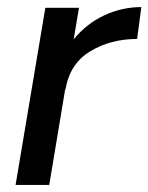

<svg xmlns="http://www.w3.org/2000/svg" viewBox="-20 -522 419 542"><path d="M108 -500H203L188 -411Q225 -456 275 -479Q325 -502 379 -502L367 -412Q292 -412 234.5 -377Q177 -342 165 -270H164L119 0H24Z"/></svg>

Font: Oak Sans Medium
Style: Italic
Weight: 500
Italic angle: -9.49998°
Foundry: Erik Kennedy, Walven
Version: Version 1.000